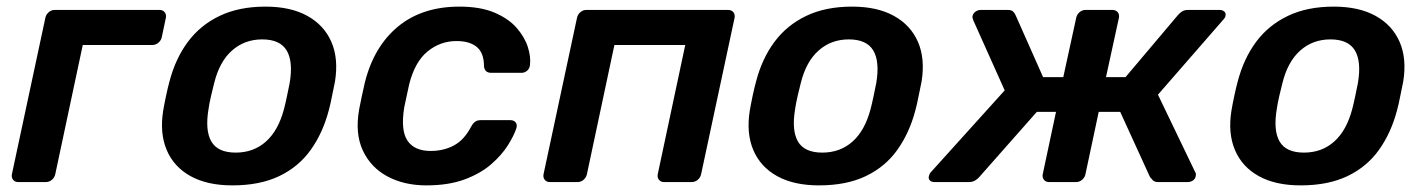

<svg xmlns="http://www.w3.org/2000/svg" viewBox="-20 -550 4303 580"><path d="M35 0Q25 0 19.5 -7Q14 -14 16 -24L117 -496Q119 -506 127 -513Q135 -520 145 -520H462Q472 -520 477.5 -513Q483 -506 481 -496L469 -439Q467 -428 458.5 -421Q450 -414 440 -414H230L147 -24Q145 -14 137 -7Q129 0 118 0Z M682 10Q606 10 555.5 -18Q505 -46 483.5 -97Q462 -148 473 -216Q476 -234 481.5 -260Q487 -286 492 -304Q510 -373 547.5 -423.5Q585 -474 643.5 -502Q702 -530 782 -530Q858 -530 908.5 -502Q959 -474 981 -423.5Q1003 -373 992 -304Q988 -286 983 -260Q978 -234 973 -216Q955 -148 918.5 -97Q882 -46 823.5 -18Q765 10 682 10ZM692 -89Q746 -89 783.5 -122.5Q821 -156 838 -221Q842 -236 847 -260Q852 -284 855 -299Q866 -364 846 -397.5Q826 -431 772 -431Q719 -431 681 -397.5Q643 -364 627 -299Q623 -284 617.5 -260Q612 -236 610 -221Q599 -156 618.5 -122.5Q638 -89 692 -89Z M1268 10Q1201 10 1150.5 -17Q1100 -44 1076 -95.5Q1052 -147 1065 -220Q1068 -235 1073 -259.5Q1078 -284 1082 -300Q1109 -409 1182 -469.5Q1255 -530 1368 -530Q1431 -530 1473.5 -512Q1516 -494 1540.5 -466Q1565 -438 1574.5 -408Q1584 -378 1581 -354Q1580 -343 1572.5 -336.5Q1565 -330 1555 -330H1464Q1454 -330 1448.5 -335Q1443 -340 1442 -350Q1442 -390 1420.5 -408Q1399 -426 1359 -426Q1310 -426 1271.5 -394.5Q1233 -363 1216 -295Q1212 -277 1208 -258Q1204 -239 1201 -225Q1190 -156 1211 -125Q1232 -94 1281 -94Q1320 -94 1351 -110.5Q1382 -127 1403 -167Q1409 -178 1415.5 -182.5Q1422 -187 1432 -187H1522Q1532 -187 1537.5 -180.5Q1543 -174 1540 -163Q1533 -141 1514.5 -111.5Q1496 -82 1464 -54Q1432 -26 1383.5 -8Q1335 10 1268 10Z M1641 0Q1631 0 1625.5 -7Q1620 -14 1622 -24L1723 -496Q1725 -506 1733 -513Q1741 -520 1751 -520H2179Q2190 -520 2195.5 -513Q2201 -506 2199 -496L2098 -24Q2096 -14 2088 -7Q2080 0 2069 0H1986Q1976 0 1970.5 -7Q1965 -14 1967 -24L2050 -414H1836L1753 -24Q1751 -14 1743 -7Q1735 0 1724 0Z M2454 10Q2378 10 2327.5 -18Q2277 -46 2255.5 -97Q2234 -148 2245 -216Q2248 -234 2253.5 -260Q2259 -286 2264 -304Q2282 -373 2319.5 -423.5Q2357 -474 2415.5 -502Q2474 -530 2554 -530Q2630 -530 2680.5 -502Q2731 -474 2753 -423.5Q2775 -373 2764 -304Q2760 -286 2755 -260Q2750 -234 2745 -216Q2727 -148 2690.5 -97Q2654 -46 2595.5 -18Q2537 10 2454 10ZM2464 -89Q2518 -89 2555.5 -122.5Q2593 -156 2610 -221Q2614 -236 2619 -260Q2624 -284 2627 -299Q2638 -364 2618 -397.5Q2598 -431 2544 -431Q2491 -431 2453 -397.5Q2415 -364 2399 -299Q2395 -284 2389.5 -260Q2384 -236 2382 -221Q2371 -156 2390.5 -122.5Q2410 -89 2464 -89Z M2803 0Q2794 0 2789 -5Q2784 -10 2786 -18Q2787 -22 2788.5 -25Q2790 -28 2793 -31L3015 -277L2920 -489Q2919 -492 2918 -495.5Q2917 -499 2918 -502Q2920 -510 2927 -515Q2934 -520 2943 -520H3024Q3035 -520 3040 -515.5Q3045 -511 3048 -504L3131 -317H3192L3231 -496Q3233 -506 3241 -513Q3249 -520 3259 -520H3340Q3351 -520 3356.5 -513Q3362 -506 3360 -496L3321 -317H3380L3538 -504Q3544 -511 3551 -515.5Q3558 -520 3569 -520H3664Q3673 -520 3678.5 -515Q3684 -510 3682 -502Q3681 -496 3674 -489L3478 -264L3590 -31Q3592 -28 3592.5 -25Q3593 -22 3592 -18Q3591 -10 3584 -5Q3577 0 3567 0H3479Q3468 0 3463 -5Q3458 -10 3454 -15L3364 -212H3299L3259 -24Q3257 -14 3249 -7Q3241 0 3230 0H3149Q3139 0 3133.5 -7Q3128 -14 3130 -24L3170 -212H3112L2938 -15Q2934 -10 2926 -5Q2918 0 2907 0Z M3909 10Q3833 10 3782.5 -18Q3732 -46 3710.5 -97Q3689 -148 3700 -216Q3703 -234 3708.5 -260Q3714 -286 3719 -304Q3737 -373 3774.5 -423.5Q3812 -474 3870.5 -502Q3929 -530 4009 -530Q4085 -530 4135.5 -502Q4186 -474 4208 -423.5Q4230 -373 4219 -304Q4215 -286 4210 -260Q4205 -234 4200 -216Q4182 -148 4145.5 -97Q4109 -46 4050.5 -18Q3992 10 3909 10ZM3919 -89Q3973 -89 4010.5 -122.5Q4048 -156 4065 -221Q4069 -236 4074 -260Q4079 -284 4082 -299Q4093 -364 4073 -397.5Q4053 -431 3999 -431Q3946 -431 3908 -397.5Q3870 -364 3854 -299Q3850 -284 3844.5 -260Q3839 -236 3837 -221Q3826 -156 3845.5 -122.5Q3865 -89 3919 -89Z"/></svg>

Font: Rubik Light Medium
Style: Italic
Weight: 500
Italic angle: -12°
Version: Version 2.104